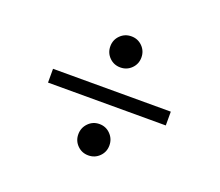

<svg xmlns="http://www.w3.org/2000/svg" viewBox="-87 -762 825 720"><g transform="rotate(20 325.0 -402.5)"><path d="M560 -425V-370H90V-425ZM263 -227Q263 -253 281 -271.5Q299 -290 325 -290Q351 -290 369 -271.5Q387 -253 387 -227Q387 -201 369 -183Q351 -165 325 -165Q299 -165 281 -183Q263 -201 263 -227ZM263 -578Q263 -604 281 -622Q299 -640 325 -640Q351 -640 369 -622Q387 -604 387 -578Q387 -552 369 -534Q351 -516 325 -516Q299 -516 281 -534Q263 -552 263 -578Z"/></g></svg>

Font: Gowun Dodum
Style: Regular
Weight: 400
Designer: Yanghee Ryu
Foundry: Yanghee Ryu
Version: Version 2.000